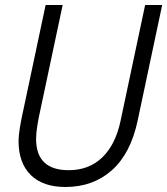

<svg xmlns="http://www.w3.org/2000/svg" viewBox="-20 -730 667 766"><path d="M241 16Q151 16 102.5 -32Q54 -80 54 -168Q54 -188 59.5 -222Q65 -256 75 -300L162 -710H230L141 -291Q134 -261 129 -229.5Q124 -198 124 -176Q124 -51 254 -51Q335 -51 388 -102Q441 -153 461 -248L559 -710H627L529 -248Q501 -117 426 -50.5Q351 16 241 16Z"/></svg>

Font: Geist Mono Light
Style: Italic
Weight: 300
Italic angle: -12°
Monospace: yes
Designer: Basement.studio, Andrés Briganti, Mateo Zaragoza
Foundry: Basement.studio, Vercel, Andrés Briganti, Guido Ferreyra, Mateo Zaragoza
Version: Version 1.500; ttfautohint (v1.8.4.7-5d5b)